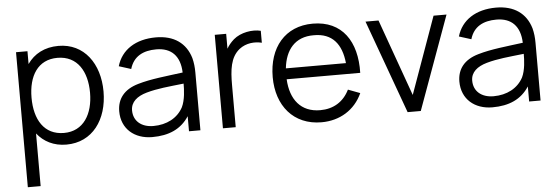

<svg xmlns="http://www.w3.org/2000/svg" viewBox="-52 -739 3346 1151"><g transform="rotate(-5 1621.5 -164.0)"><path d="M329.2 -578.1C245.8 -578.1 182.3 -543.8 141.7 -485.4V-562.5H72.9V250H150V-66.7C190.6 -15.6 250 15.6 326 15.6C483.3 15.6 575 -113.5 575 -282.3C575 -450 483.3 -578.1 329.2 -578.1ZM317.7 -55.2C197.9 -55.2 141.7 -151 141.7 -282.3C141.7 -413.5 199 -507.3 316.7 -507.3C437.5 -507.3 493.8 -409.4 493.8 -282.3C493.8 -154.2 435.4 -55.2 317.7 -55.2Z M1133.3 0V-346.9C1133.3 -379.2 1130.2 -407.3 1122.9 -435.4C1095.8 -527.1 1024 -578.1 915.6 -578.1C793.8 -578.1 707.3 -521.9 679.2 -425L752.1 -402.1C774 -477.1 833.3 -506.3 911.5 -506.3C1002.1 -506.3 1054.2 -454.2 1057.3 -354.2C955.2 -340.6 864.6 -332.3 786.5 -309.4C699 -284.4 658.3 -229.2 658.3 -155.2C658.3 -50 735.4 15.6 842.7 15.6C942.7 15.6 1016.7 -16.7 1064.6 -90.6V0ZM1034.4 -146.9C1001 -84.4 935.4 -50 855.2 -50C782.3 -50 735.4 -90.6 735.4 -154.2C735.4 -205.2 774 -236.5 832.3 -253.1C899 -271.9 965.6 -277.1 1057.3 -287.5C1057.3 -251 1055.2 -189.6 1034.4 -146.9Z M1381.3 -526C1362.5 -509.4 1347.9 -491.7 1337.5 -472.9V-562.5H1268.8V0H1345.8V-253.1C1345.8 -343.8 1353.1 -419.8 1410.4 -465.6C1452.1 -497.9 1504.2 -501 1545.8 -490.6V-562.5C1495.8 -575 1425 -563.5 1381.3 -526Z M1675 -259.4H2117.7C2122.9 -447.9 2036.5 -578.1 1859.4 -578.1C1692.7 -578.1 1592.7 -457.3 1592.7 -279.2C1592.7 -107.3 1692.7 15.6 1861.5 15.6C1970.8 15.6 2062.5 -39.6 2107.3 -138.5L2035.4 -165.6C2000 -93.8 1938.5 -57.3 1859.4 -57.3C1743.8 -57.3 1681.2 -136.5 1675 -259.4ZM1859.4 -508.3C1971.9 -509.4 2026 -439.6 2037.5 -325H1676C1687.5 -434.4 1745.8 -509.4 1859.4 -508.3Z M2585.4 -562.5 2419.8 -100 2254.2 -562.5H2176L2380.2 0H2459.4L2663.5 -562.5Z M3180.2 0V-346.9C3180.2 -379.2 3177.1 -407.3 3169.8 -435.4C3142.7 -527.1 3070.8 -578.1 2962.5 -578.1C2840.6 -578.1 2754.2 -521.9 2726 -425L2799 -402.1C2820.8 -477.1 2880.2 -506.3 2958.3 -506.3C3049 -506.3 3101 -454.2 3104.2 -354.2C3002.1 -340.6 2911.5 -332.3 2833.3 -309.4C2745.8 -284.4 2705.2 -229.2 2705.2 -155.2C2705.2 -50 2782.3 15.6 2889.6 15.6C2989.6 15.6 3063.5 -16.7 3111.5 -90.6V0ZM3081.3 -146.9C3047.9 -84.4 2982.3 -50 2902.1 -50C2829.2 -50 2782.3 -90.6 2782.3 -154.2C2782.3 -205.2 2820.8 -236.5 2879.2 -253.1C2945.8 -271.9 3012.5 -277.1 3104.2 -287.5C3104.2 -251 3102.1 -189.6 3081.3 -146.9Z"/></g></svg>

Font: Manrope3
Style: Regular
Weight: 400
Width: 4
Designer: Mikhail Sharanda
Foundry: Mikhail Sharanda
Version: Version 3.000;PS 003.000;hotconv 1.0.88;makeotf.lib2.5.64775